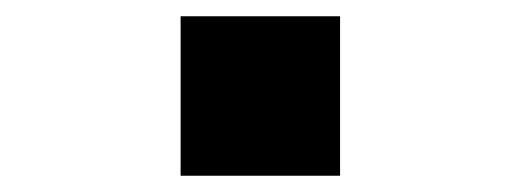

<svg xmlns="http://www.w3.org/2000/svg" viewBox="-20 -418 640 236"><path d="M202 -202V-398H398V-202Z"/></svg>

Font: Kode Mono
Style: Bold
Weight: 700
Monospace: yes
Designer: Isa Ozler
Foundry: Kadena LLC
Version: Version 1.206;gftools[0.9.28]